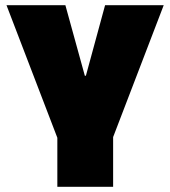

<svg xmlns="http://www.w3.org/2000/svg" viewBox="-20 -720 656 740"><path d="M5 -700H232L307 -428H311L385 -700H611L410 -176H206ZM201 -254H416V0H201Z"/></svg>

Font: Pathway Extreme Condensed Black
Style: Regular
Weight: 900
Width: 3
Version: Version 1.001;gftools[0.9.26]